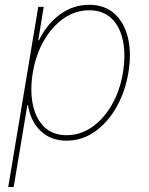

<svg xmlns="http://www.w3.org/2000/svg" viewBox="-20 -574 618 799"><path d="M14.2 204.5 139.2 -545.5H161.9L139.2 -406.2H142Q175.1 -474.4 229.9 -514.2Q284.8 -554 350.9 -554Q415.5 -554 456.5 -517Q497.5 -480.1 512.6 -416.2Q527.7 -352.3 514.2 -271.3Q500.7 -191.1 464.1 -127.1Q427.6 -63.2 374.3 -25.9Q321 11.4 257.1 11.4Q192.1 11.4 149.7 -28.4Q107.2 -68.2 96.6 -136.4H93.8L36.9 204.5ZM116.5 -271.3Q104.4 -197.4 116.7 -138.7Q128.9 -79.9 164.2 -45.6Q199.6 -11.4 257.1 -11.4Q314.6 -11.4 363.5 -45.6Q412.3 -79.9 445.8 -138.7Q479.4 -197.4 491.5 -271.3Q503.6 -345.2 491.7 -403.9Q479.8 -462.7 444.4 -497Q409.1 -531.2 350.9 -531.2Q293.3 -531.2 244.5 -497Q195.7 -462.7 162.1 -403.9Q128.6 -345.2 116.5 -271.3Z"/></svg>

Font: Inter Thin  BETA
Style: Italic
Weight: 100
Italic angle: -9.39999°
Designer: Rasmus Andersson
Foundry: rsms
Version: Version 3.011;git-f93a4a705